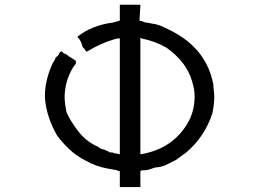

<svg xmlns="http://www.w3.org/2000/svg" viewBox="-20 -758 1083 802"><path d="M480.5 -738.3H566.4V-734.4L562.5 -671.9L578.1 -668Q582 -664.1 589.8 -664.1L632.8 -656.2Q648.4 -652.3 664.1 -644.5Q742.2 -609.4 785.2 -566.4Q851.6 -503.9 871.1 -406.2Q871.1 -394.5 873 -380.9Q875 -367.2 875 -351.6Q875 -324.2 867.2 -285.2Q835.9 -187.5 757.8 -121.1Q746.1 -113.3 714.8 -89.8Q683.6 -74.2 683.6 -74.2Q675.8 -70.3 675.8 -70.3L668 -66.4Q644.5 -58.6 628.9 -58.6Q617.2 -54.7 605.5 -50.8Q593.8 -46.9 585.9 -46.9Q566.4 -46.9 566.4 -43V-15.6V23.4H480.5V-15.6V-46.9V-43Q472.7 -43 468.8 -46.9L425.8 -54.7Q382.8 -62.5 339.8 -85.9Q300.8 -105.5 271.5 -132.8Q242.2 -160.2 218.8 -191.4Q175.8 -265.6 168 -343.8Q164.1 -414.1 199.2 -492.2Q199.2 -492.2 210.9 -511.7V-515.6L218.8 -523.4Q222.7 -523.4 222.7 -527.3Q226.6 -531.2 226.6 -535.2L234.4 -543H238.3L246.1 -535.2L257.8 -531.2Q257.8 -527.3 261.7 -527.3Q265.6 -527.3 265.6 -523.4L273.4 -519.5L296.9 -503.9V-500V-492.2L285.2 -476.6Q250 -418 250 -351.6Q250 -328.1 257.8 -289.1Q277.3 -246.1 310.5 -205.1Q343.8 -164.1 390.6 -144.5Q398.4 -136.7 408.2 -134.8Q418 -132.8 433.6 -125Q433.6 -121.1 449.2 -121.1Q453.1 -121.1 455.1 -119.1Q457 -117.2 460.9 -117.2H464.8L480.5 -113.3V-496.1V-597.7H472.7L457 -593.8Q402.3 -578.1 343.8 -543H339.8L332 -554.7Q324.2 -558.6 320.3 -578.1Q316.4 -585.9 314.5 -589.8Q312.5 -593.8 304.7 -601.6V-605.5Q363.3 -652.3 453.1 -664.1L480.5 -671.9ZM566.4 -601.6V-113.3Q707 -136.7 769.5 -253.9Q793 -300.8 793 -355.5Q793 -386.7 781.2 -421.9Q757.8 -500 675.8 -558.6Q628.9 -585.9 570.3 -597.7Z"/></svg>

Font: 和音 by 宁静之雨，公众号njzyshare
Style: Regular
Weight: 400
Designer: Steve Matteson
Foundry: Ascender Corporation
Version: Version 6.00;June 8, 2018;FontCreator 11.0.0.2388 32-bit